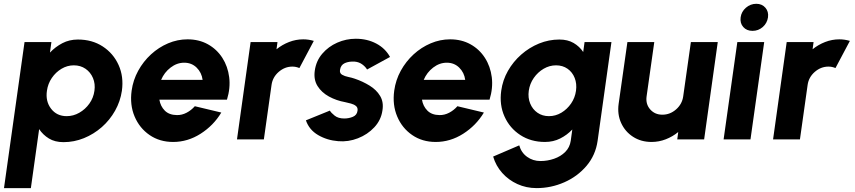

<svg xmlns="http://www.w3.org/2000/svg" viewBox="-66 -716 4393 986"><path d="M92.5 250H-45.5L60 -500H198L190.5 -446Q218.5 -475.5 254.2 -494.2Q290 -513 334 -513Q407 -513 461.5 -477.5Q516 -442 543 -382.2Q570 -322.5 560 -250Q552 -195.5 525 -147.5Q498 -99.5 456.8 -63.2Q415.5 -27 365 -6.5Q314.5 14 260 14Q216 14 185.2 -4.8Q154.5 -23.5 135 -53ZM313 -380.5Q279.5 -380.5 249.8 -362.8Q220 -345 200 -315.5Q180 -286 175 -250Q167 -196 196.2 -157.8Q225.5 -119.5 276.5 -119.5Q310.5 -119.5 341.2 -137Q372 -154.5 393 -184Q414 -213.5 419 -250Q424 -285.5 411.5 -315.2Q399 -345 373.2 -362.8Q347.5 -380.5 313 -380.5Z M823 13Q754 13 702.2 -22.5Q650.5 -58 625.2 -117.8Q600 -177.5 610 -250.5Q617.5 -305 643.8 -352.8Q670 -400.5 709.5 -436.8Q749 -473 797.2 -493.5Q845.5 -514 897 -514Q956 -514 1001.8 -488.5Q1047.5 -463 1075.8 -419Q1104 -375 1111 -319.5Q1118 -264 1099.5 -204H752.5Q758 -170.5 780.2 -148Q802.5 -125.5 842.5 -125Q868 -124.5 892 -137Q916 -149.5 934.5 -170.5L1070.5 -138Q1030.5 -71.5 964.2 -29.2Q898 13 823 13ZM761.5 -306H974.5Q969.5 -343.5 943.8 -368.8Q918 -394 880 -394Q842.5 -394 810 -369Q777.5 -344 761.5 -306Z M1151 0 1221 -500H1359L1354 -463Q1383 -486.5 1418.2 -500.2Q1453.5 -514 1491.5 -514Q1518.5 -514 1545.5 -506L1471.5 -366.5Q1454 -374 1435.5 -374Q1396.5 -374 1365.2 -346.8Q1334 -319.5 1328.5 -280L1289 0Z M1670.5 9Q1613.5 4.5 1567.5 -22.5Q1521.5 -49.5 1505 -98L1628 -148Q1634.5 -136.5 1652.8 -122Q1671 -107.5 1702 -107.5Q1725.5 -107.5 1746.2 -116.2Q1767 -125 1770 -147Q1772.5 -163 1762.2 -171.5Q1752 -180 1736.2 -184.2Q1720.5 -188.5 1706 -191.5Q1661.5 -199.5 1623.5 -220.2Q1585.5 -241 1564.8 -274Q1544 -307 1550.5 -353Q1557.5 -403.5 1589 -440.2Q1620.5 -477 1666 -497Q1711.5 -517 1761 -517Q1819.5 -517 1866 -492.5Q1912.5 -468 1937 -423.5L1819 -359Q1811 -373 1794.5 -385.2Q1778 -397.5 1756 -399.5Q1726.5 -401.5 1705 -392Q1683.5 -382.5 1680 -356.5Q1677.5 -340 1690.8 -332.2Q1704 -324.5 1722.8 -320.8Q1741.5 -317 1755.5 -312Q1797 -298 1832.2 -276.2Q1867.5 -254.5 1886.2 -223Q1905 -191.5 1898 -149Q1891 -99.5 1856.2 -62.2Q1821.5 -25 1772 -5.8Q1722.5 13.5 1670.5 9Z M2171.5 13Q2102.5 13 2050.8 -22.5Q1999 -58 1973.8 -117.8Q1948.5 -177.5 1958.5 -250.5Q1966 -305 1992.2 -352.8Q2018.5 -400.5 2058 -436.8Q2097.5 -473 2145.8 -493.5Q2194 -514 2245.5 -514Q2304.5 -514 2350.2 -488.5Q2396 -463 2424.2 -419Q2452.5 -375 2459.5 -319.5Q2466.5 -264 2448 -204H2101Q2106.5 -170.5 2128.8 -148Q2151 -125.5 2191 -125Q2216.5 -124.5 2240.5 -137Q2264.5 -149.5 2283 -170.5L2419 -138Q2379 -71.5 2312.8 -29.2Q2246.5 13 2171.5 13ZM2110 -306H2323Q2318 -343.5 2292.2 -368.8Q2266.5 -394 2228.5 -394Q2191 -394 2158.5 -369Q2126 -344 2110 -306Z M2936 -500H3074L3003 7Q2992.5 81 2946 135.8Q2899.5 190.5 2831.8 220.2Q2764 250 2689.5 250Q2636.5 250 2591 229.2Q2545.5 208.5 2513 172Q2480.5 135.5 2466.5 88L2600.5 30.5Q2611 68 2641 89.5Q2671 111 2709.5 111Q2745.5 111 2779.5 99.2Q2813.5 87.5 2836.8 64.2Q2860 41 2865 7L2873 -51Q2846 -22.5 2810.8 -4.8Q2775.5 13 2732.5 13Q2660.5 13 2606 -22.5Q2551.5 -58 2524.8 -117.8Q2498 -177.5 2508 -250Q2515.5 -304.5 2542.5 -352Q2569.5 -399.5 2610.8 -435.8Q2652 -472 2702.2 -492.5Q2752.5 -513 2806.5 -513Q2849.5 -513 2879.8 -495.2Q2910 -477.5 2929 -449ZM2753 -119.5Q2787 -119.5 2816.8 -137.2Q2846.5 -155 2866.8 -184.5Q2887 -214 2892 -250Q2897 -286 2885.2 -315.8Q2873.5 -345.5 2848.5 -363Q2823.5 -380.5 2789.5 -380.5Q2756 -380.5 2726 -363Q2696 -345.5 2675.2 -315.8Q2654.5 -286 2649.5 -250Q2644.5 -214 2656.8 -184.2Q2669 -154.5 2694.2 -137Q2719.5 -119.5 2753 -119.5Z M3111 -183 3156 -500H3294L3254.5 -221Q3249 -181.5 3273 -154.2Q3297 -127 3335.5 -127Q3375 -127 3406 -154.2Q3437 -181.5 3442.5 -221L3482 -500H3620L3550 0H3412L3417 -38Q3388.5 -14.5 3353.2 -0.8Q3318 13 3280 13Q3226 13 3185 -13.5Q3144 -40 3123.8 -84.5Q3103.5 -129 3111 -183Z M3720.5 -500H3858.5L3788 0H3650ZM3798.5 -557.5Q3768.5 -557.5 3751 -577.2Q3733.5 -597 3737.5 -627Q3741.5 -656.5 3764.8 -676.5Q3788 -696.5 3818 -696.5Q3847 -696.5 3864.5 -676.5Q3882 -656.5 3878 -627Q3873.5 -597 3851 -577.2Q3828.5 -557.5 3798.5 -557.5Z M3904 0 3974 -500H4112L4107 -463Q4136 -486.5 4171.2 -500.2Q4206.5 -514 4244.5 -514Q4271.5 -514 4298.5 -506L4224.5 -366.5Q4207 -374 4188.5 -374Q4149.5 -374 4118.2 -346.8Q4087 -319.5 4081.5 -280L4042 0Z"/></svg>

Font: Urbanist ExtraBold
Style: Italic
Weight: 800
Italic angle: -8°
Designer: Corey Hu
Foundry: Corey Hu
Version: Version 1.321; ttfautohint (v1.8.4.7-5d5b)